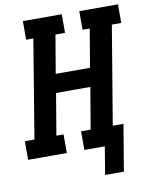

<svg xmlns="http://www.w3.org/2000/svg" viewBox="-99 -805 808 1026"><g transform="rotate(-10 304.5 -292.0)"><path d="M387 151 412 0H301V-101H353L391 -326H205L167 -101H206V0H-4V-101H48L136 -634H97V-735H308V-634H256L221 -427H407L442 -634H403V-735H613V-634H562L473 -101H531L489 151Z"/></g></svg>

Font: Iosevka Curly Slab Extended
Style: Bold Italic
Weight: 700
Width: 7
Italic angle: -9°
Monospace: yes
Designer: Belleve Invis
Foundry: Belleve Invis
Version: Version 11.0.0; ttfautohint (v1.8.3)